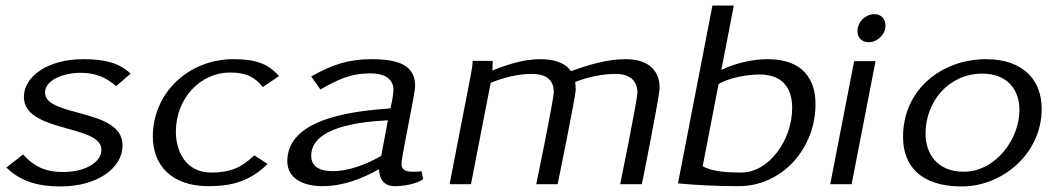

<svg xmlns="http://www.w3.org/2000/svg" viewBox="-20 -663 3787 691"><path d="M3 -60C53 -11 115 8 198 8C329 8 421 -57 421 -140C421 -275 142 -240 142 -330C142 -373 204 -401 270 -401C326 -401 363 -383 398 -353L450 -398C406 -440 349 -450 279 -450C155 -450 66 -390 66 -314C66 -185 345 -216 345 -124C345 -81 290 -44 208 -44C139 -44 101 -66 63 -107Z M530 -172C530 -71 594 7 731 7C817 7 881 -12 943 -73L895 -104C848 -58 806 -42 740 -42C648 -42 613 -119 613 -189C613 -313 705 -402 807 -402C866 -402 895 -387 926 -350L984 -389C943 -437 894 -450 820 -450C658 -450 530 -328 530 -172Z M1014 -83C1014 -24 1066 7 1140 7C1213 7 1279 -18 1344 -54C1345 -23 1358 7 1401 7C1431 7 1477 0 1503 -18L1497 -47C1486 -45 1474 -45 1463 -45C1433 -45 1425 -57 1425 -74C1425 -101 1474 -324 1474 -354C1474 -428 1414 -450 1318 -450C1232 -450 1176 -430 1100 -388L1133 -341C1198 -377 1240 -399 1315 -399C1363 -399 1396 -379 1396 -340C1396 -315 1385 -273 1385 -273C1294 -265 1014 -250 1014 -83ZM1100 -102C1100 -207 1279 -225 1376 -230L1352 -102C1300 -72 1236 -47 1177 -47C1129 -47 1100 -65 1100 -102Z M1598 0H1675L1746 -365C1793 -384 1844 -397 1893 -397C1950 -397 1973 -372 1973 -332C1973 -304 1910 0 1910 0H1987C1987 0 2052 -318 2052 -340C2052 -346 2051 -362 2050 -368C2096 -386 2148 -397 2196 -397C2250 -397 2274 -369 2274 -330C2274 -303 2212 0 2212 0H2290C2290 0 2354 -317 2354 -347C2354 -407 2316 -450 2232 -450C2164 -450 2100 -430 2035 -407C2012 -440 1969 -450 1923 -450C1865 -450 1806 -431 1752 -409C1753 -417 1753 -444 1753 -444H1681C1681 -426 1677 -409 1674 -391Z M2420 -3C2493 4 2565 7 2639 7C2794 7 2915 -128 2915 -288C2915 -377 2870 -450 2743 -450C2689 -450 2626 -436 2576 -411L2621 -643H2544ZM2509 -65 2566 -360C2601 -383 2672 -395 2713 -395C2803 -395 2831 -338 2831 -275C2831 -157 2746 -42 2648 -42C2603 -42 2544 -44 2509 -65Z M2968 0H3045L3131 -443H3054ZM3066 -550C3066 -527 3082 -511 3107 -511C3136 -511 3167 -538 3167 -571C3167 -594 3152 -612 3127 -612C3097 -612 3066 -587 3066 -550Z M3230 -170C3230 -65 3295 8 3441 8C3591 8 3729 -113 3729 -271C3729 -372 3666 -450 3528 -450C3374 -450 3230 -345 3230 -170ZM3311 -182C3311 -297 3394 -398 3515 -398C3608 -398 3649 -337 3649 -268C3649 -163 3564 -45 3448 -45C3352 -45 3311 -111 3311 -182Z"/></svg>

Font: KpSans
Style: Italic
Weight: 400
Italic angle: -11°
Version: Version 0.66